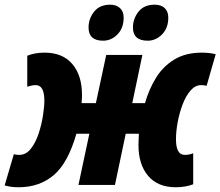

<svg xmlns="http://www.w3.org/2000/svg" viewBox="-55 -787 938 817"><path d="M23.9 9.8Q8.8 9.8 -5.6 8.1Q-20 6.3 -35.2 2L3.9 -130.9Q12.7 -127.9 26.9 -127.9Q55.7 -127.9 76.2 -154.1Q96.7 -180.2 109.4 -218.8Q122.1 -257.3 127.9 -295.7Q133.8 -334 133.8 -357.9Q133.8 -424.8 97.2 -424.8Q87.9 -424.8 79.1 -422.9Q70.3 -420.9 61 -418V-549.8Q92.8 -563 134.8 -563Q211.4 -563 252.7 -514.6Q293.9 -466.3 293.9 -382.8Q293.9 -375 293.5 -366Q293 -356.9 292 -348.1H353L397 -553.2H550.8L507.8 -348.1H562Q579.1 -408.2 609.4 -456.8Q639.6 -505.4 687.5 -534.2Q735.4 -563 804.2 -563Q818.4 -563 833 -561.5Q847.7 -560.1 862.8 -556.2L824.2 -421.9Q813.5 -424.8 800.8 -424.8Q775.9 -424.8 755.9 -401.9Q735.8 -378.9 722.2 -343Q708.5 -307.1 701.2 -267.6Q693.8 -228 693.8 -194.8Q693.8 -127.9 731 -127.9Q750 -127.9 767.1 -134.8V-2.9Q734.4 9.8 692.9 9.8Q616.2 9.8 575.2 -38.8Q534.2 -87.4 534.2 -169.9Q534.2 -181.2 534.9 -193.4Q535.6 -205.6 536.1 -217.8H480L434.1 0H278.8L325.2 -217.8H270Q234.4 -93.3 173.6 -41.7Q112.8 9.8 23.9 9.8ZM573.7 -613.8Q510.7 -613.8 510.7 -669.9Q510.7 -707.5 534.4 -737.3Q558.1 -767.1 603 -767.1Q630.4 -767.1 645.8 -752.7Q661.1 -738.3 661.1 -711.9Q661.1 -667.5 634.5 -640.6Q607.9 -613.8 573.7 -613.8ZM383.8 -613.8Q321.8 -613.8 321.8 -669.9Q321.8 -707.5 345.5 -737.3Q369.1 -767.1 414.1 -767.1Q439.9 -767.1 455.6 -752.7Q471.2 -738.3 471.2 -711.9Q471.2 -667.5 444.8 -640.6Q418.5 -613.8 383.8 -613.8Z"/></svg>

Font: Open Sans Condensed ExtraBold
Style: Italic
Weight: 800
Width: 3
Italic angle: -12°
Designer: Monotype Design Team
Foundry: Monotype Imaging Inc.
Version: Version 3.003; ttfautohint (v1.8.4)